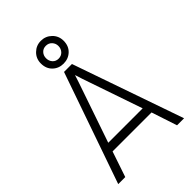

<svg xmlns="http://www.w3.org/2000/svg" viewBox="-278 -1084 1196 1196"><g transform="rotate(-45 320.0 -486.0)"><path d="M29.8 0 285.2 -732.9H355L609.9 0H547.9L492.2 -168.9H148.9L91.8 0ZM168 -226.1H471.2L335 -623L319.8 -670.9L304.2 -623ZM220.2 -872.1Q220.2 -914.6 249.5 -943.4Q278.8 -972.2 319.8 -972.2Q361.8 -972.2 391.4 -943.4Q420.9 -914.6 420.9 -872.1Q420.9 -826.2 391.8 -798.6Q362.8 -771 319.8 -771Q277.8 -771 249 -798.6Q220.2 -826.2 220.2 -872.1ZM266.1 -872.1Q266.1 -848.1 281 -831.5Q295.9 -814.9 319.8 -814.9Q344.2 -814.9 359.6 -831.5Q375 -848.1 375 -872.1Q375 -895 359.6 -911.6Q344.2 -928.2 319.8 -928.2Q295.9 -928.2 281 -911.9Q266.1 -895.5 266.1 -872.1Z"/></g></svg>

Font: Kreadon Light
Style: Regular
Weight: 300
Designer: kohakuno
Foundry: StudioGnu
Version: Version 1.000;Glyphs 3.1.2 (3151)